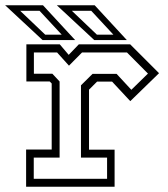

<svg xmlns="http://www.w3.org/2000/svg" viewBox="-44 -708 638 728"><path d="M55 0V-141H152V-391.5L144.5 -399H56V-540H182.5L216.5 -500L255 -540H449.5L559 -430.5L450 -324.5L381 -398.5H324L293.5 -368V-140.5H390.5V0ZM84 -30H362V-110.5H263V-384.5L307 -428H398L454 -367.5L517 -429L437.5 -509H267L217.5 -459L172.5 -509H84.5V-428.5H154.5L182 -399V-110.5H84ZM437 -556H313.5L171.5 -688H315ZM386 -576.5 302 -667H228.5L323.5 -576.5ZM241 -556H117.5L-24.5 -688H119ZM190 -576.5 106 -667H32.5L127.5 -576.5Z"/></svg>

Font: Tourney Light
Style: Regular
Weight: 300
Version: Version 1.015